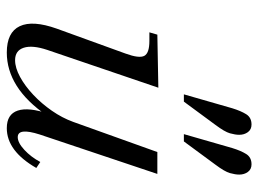

<svg xmlns="http://www.w3.org/2000/svg" viewBox="-120 -644 778 579"><g transform="rotate(90 269.5 -355.0)"><path d="M139 14Q78 14 59.5 -25Q41 -64 67 -137L142 -344Q157 -385 149 -400.5Q141 -416 104 -416H78L85 -440L245 -443L131 -108Q116 -63 124.5 -37Q133 -11 162 -11Q185 -11 212.5 -26Q240 -41 266.5 -66Q293 -91 314.5 -122Q336 -153 348 -186L439 -440H505L386 -85Q365 -19 394 -19Q411 -19 432.5 -39Q454 -59 469 -87L487 -75Q436 14 367 14Q325 14 314 -19Q303 -52 324 -113L329 -107Q287 -46 239.5 -16Q192 14 139 14ZM265 -520 307 -666Q315 -692 325 -708Q335 -724 356 -724Q371 -724 379 -713Q387 -702 387 -687Q387 -675 382.5 -659Q378 -643 357 -615L287 -520ZM385 -520 427 -666Q435 -692 445 -708Q455 -724 476 -724Q491 -724 499 -713Q507 -702 507 -687Q507 -675 502.5 -659Q498 -643 477 -615L407 -520Z"/></g></svg>

Font: Baskervville
Style: Italic
Weight: 400
Italic angle: -18°
Designer: ANRT
Foundry: ANRT
Version: Version 1.100